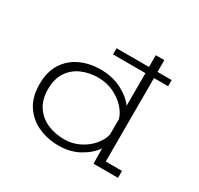

<svg xmlns="http://www.w3.org/2000/svg" viewBox="-159 -945 1193 1151"><g transform="rotate(30 437.5 -369.5)"><path d="M372 11Q297 11 233 -17.5Q169 -46 129.8 -104.2Q90.5 -162.5 90.5 -251Q90.5 -340 128.5 -397.5Q166.5 -455 228.8 -483Q291 -511 365 -511Q446.5 -511 509.8 -479Q573 -447 607.5 -400V-626H383V-668.5H607.5V-750H666.5V-668.5H764.5V-626H666.5V-48H779V0H609.5L608 -105.5Q574.5 -56.5 513.2 -22.8Q452 11 372 11ZM149.5 -251Q149.5 -180.5 180.8 -133.2Q212 -86 264.8 -62.2Q317.5 -38.5 382 -38.5Q439.5 -38.5 487.5 -62.8Q535.5 -87 567.2 -124.5Q599 -162 607.5 -202V-307.5Q597.5 -345 565 -380.2Q532.5 -415.5 484 -438.5Q435.5 -461.5 377.5 -461.5Q314.5 -461.5 262.8 -438.5Q211 -415.5 180.2 -368.8Q149.5 -322 149.5 -251Z"/></g></svg>

Font: Trispace SemiExpanded ExtraLight
Style: Regular
Weight: 200
Width: 6
Designer: Tyler Finck
Foundry: Etcetera Type Company
Version: Version 1.210; ttfautohint (v1.8.3)